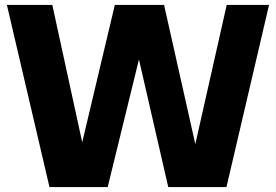

<svg xmlns="http://www.w3.org/2000/svg" viewBox="-20 -760 1121 780"><path d="M901 -740H1073L900 0H663.5L544.5 -518.5L417.5 0H181L8 -740H192.5L314 -182L446.5 -740H646.5L773.5 -174.5Z"/></svg>

Font: Encode Sans Semi Condensed ExBd
Style: Regular
Weight: 800
Width: 4
Designer: Multiple Designers
Foundry: Impallari Type
Version: Version 2.000